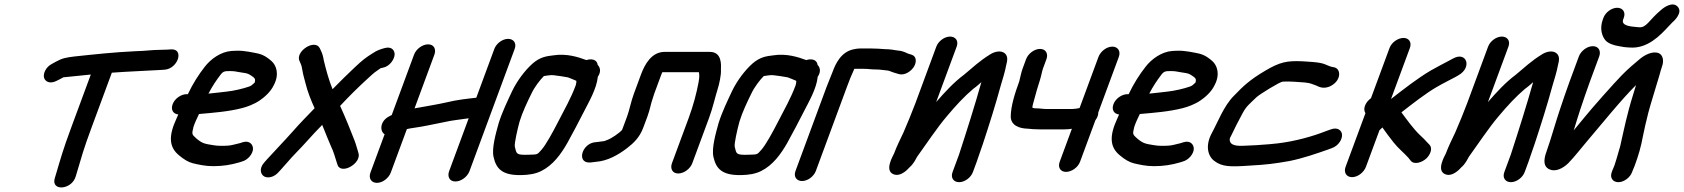

<svg xmlns="http://www.w3.org/2000/svg" viewBox="-20 -719 7367 840"><path d="M685.4 -413.1 699.9 -414.1C759.6 -418.2 787.9 -508.3 726.4 -502.9L711.9 -501.9C702.3 -501.3 692.4 -501 682.3 -501C644.7 -501 619.7 -496.1 573.1 -495C478.6 -490.6 393.5 -481.3 304.4 -471.8C267 -466.9 252.9 -464.7 223.6 -448.6L208.2 -440.1C179 -425.3 168 -395.8 172.8 -378.8C177.4 -362.7 197.8 -349.4 229.2 -366.1L244.3 -373.7C265.4 -384.3 246 -378.9 281.6 -383.2C313.1 -386.5 344.9 -389.8 377.3 -392.9L291.2 -160C254.5 -60.8 246 -27.8 223.8 46.8L219.6 60.8C202.2 119 294.8 112.3 311.6 51.9L315.1 40.1C337.7 -35.6 344.2 -62.9 380.2 -160L469.3 -401C541.1 -406.4 617.9 -408.9 685.4 -413.1Z M892 -309.4C908.3 -341 926.3 -367.8 945.6 -393C957.3 -408.6 966.8 -408 987.9 -408C995.1 -408 1003.4 -408 1021.3 -404.3C1052.8 -399.4 1062.8 -399.1 1074.7 -391C1093.8 -378.2 1099.4 -375.4 1094.1 -357.5C1081.1 -346.1 1080.4 -344 1069.5 -340.2C1043.7 -331.2 1003.5 -321.4 969 -317.9C945.1 -315.6 917.4 -311.5 892 -309.4ZM760 -218.2C757.7 -213.2 755.1 -207.3 751.9 -199.8C716.3 -122.7 719.6 -74.6 764 -38.8C784.7 -21.5 803.9 -9.7 824.2 -4.6C849.6 1.4 878.5 8 913 8C954.6 8 991 2.1 1026.3 -8.4L1038 -12.1C1065.9 -19.4 1085.6 -46.5 1086.8 -66.2C1087.9 -84.8 1073.1 -106.7 1041.1 -96.5L1029.8 -92.8C1022 -90.9 1013.5 -88.8 1001.9 -86C985.3 -81.5 969.4 -81 945 -81C935 -81 924.8 -81.9 913.8 -83.7C874.5 -89.9 865.5 -91.3 839.4 -112.9C818.3 -131.7 819 -132.1 826.3 -163.4C831.3 -179.4 841.2 -200.8 850.7 -220.2C912.6 -225.6 979.4 -230.6 1038.8 -246C1060.4 -251.5 1091 -262.4 1116.2 -279.5C1134.6 -292.1 1163.9 -316 1178.2 -347.1C1203.4 -395.3 1188.3 -433.8 1167.9 -451.8C1154.7 -463.5 1136.5 -478.1 1110.3 -484.5C1093.1 -488.2 1046.9 -498.3 1018.1 -497C1009.3 -497 999.8 -496.7 991.5 -495.9C947 -492.6 902.3 -461.5 875.4 -426.3C849.4 -392.9 824.1 -353.9 801.9 -307H796.5C773.5 -307 744.9 -289 735.3 -263C726.5 -239.4 737.1 -220.6 760 -218.2Z M1664.2 -509C1644.3 -503.6 1630.5 -499.5 1610.3 -485.9C1580.2 -467 1567.1 -457.4 1530.8 -423.1C1499 -392.7 1468.4 -363.4 1434.9 -328.8C1418.9 -367.9 1407 -411.6 1396.7 -454.4C1393.9 -471.2 1390.1 -485.7 1384.5 -496.3L1379.7 -506.9C1358.6 -552.4 1267.3 -492.3 1291.5 -449.4L1296.2 -438.8C1298.2 -435 1300.7 -426.2 1303 -411.4C1305.6 -394.3 1311 -376 1316.3 -355.8C1325.9 -316.5 1340.4 -280.9 1356.4 -245.6C1326.3 -214.3 1289.3 -176.8 1261.1 -144.3C1222.7 -101 1185.4 -62.9 1147.8 -21.5L1135.3 -7.2C1111.4 20.3 1121.3 46.1 1137.4 53.7C1151.7 60.6 1178.7 58.5 1201.2 31.4L1211.7 19.9C1220 10.7 1228.2 1.4 1238.3 -10.1C1262 -38.5 1293.3 -67.7 1326 -104.7C1344.2 -125.6 1365.4 -147.6 1389.6 -172.6C1403.4 -138.5 1421.7 -92.9 1428.1 -78.8C1440.4 -54.4 1445.5 -30.8 1455.5 -1.3C1468.1 49.9 1564.1 -3.8 1548 -50.5C1542.6 -66.2 1538.9 -83.8 1531.6 -103C1517.4 -140.3 1490.2 -207.6 1468 -255.7C1505.4 -296 1545 -335.2 1584.8 -371.6C1603.8 -389.5 1616.6 -400.4 1618.9 -402C1630.6 -409.8 1640.5 -418 1645.8 -420.9L1654.1 -422.5C1686.5 -428.5 1704.9 -460.5 1706.4 -478.9C1707.8 -497.2 1694.6 -516.9 1664.2 -509Z M2142.7 -505 2063.8 -291.5C2023.7 -287 1978.6 -282.3 1934 -271.2C1893 -261.8 1842 -253.9 1793.6 -244.9L1880.5 -480C1889 -503 1879.2 -525 1853.1 -525C1828.3 -525 1800.7 -504.8 1791.5 -480L1693.8 -215.7C1690.8 -214.1 1688.1 -212.7 1685.9 -211.7C1639.6 -189.9 1641.7 -142.9 1662.8 -131.9L1600.7 36C1591.5 60.8 1604.3 81 1629 81C1655.1 81 1681.2 59 1689.7 36L1760.1 -154.3C1763.5 -155 1769.3 -156.2 1775.5 -157.4C1816.3 -163.1 1880.6 -175.2 1923.4 -184.7C1958.8 -193.1 1990.1 -195.2 2030.5 -201.5L1944.9 30C1936.4 53 1946.2 75 1972.3 75C1997.1 75 2024.7 54.8 2033.9 30L2231.7 -505C2241.4 -531 2226 -549 2203 -549C2178.7 -549 2151.7 -529.3 2142.7 -505Z M2498.9 -346C2477.1 -287.2 2450.9 -243.1 2419.4 -181.5C2399.6 -142.9 2367.9 -84.2 2348.5 -63.1C2329.3 -42.4 2334.8 -43.2 2291.8 -42C2237 -40.5 2240.1 -45.5 2232.3 -77.6C2230 -92.3 2243.5 -152 2253.1 -187C2265.8 -228.5 2286.4 -271.7 2305.9 -311.2C2318.7 -338.3 2342.3 -369.1 2359.5 -386.3C2373.2 -388.7 2389.5 -390.9 2400.4 -390.1C2410.8 -389.3 2459.2 -382.2 2465 -380.4C2474.7 -377.4 2486.7 -371.1 2501.7 -365.4C2501.7 -359.3 2501.2 -354 2498.9 -346ZM2545.4 -456.1C2511.6 -468.6 2460.2 -486.4 2399.4 -476.7C2371.5 -473.2 2343.8 -470.1 2310.4 -441.3C2277.1 -411.6 2243.1 -366.9 2220.7 -320.6C2201.3 -278.8 2177.2 -230 2161.7 -180.1C2149.3 -135.7 2130.5 -69.5 2139.4 -32.1C2150.8 19.1 2176.9 48.8 2261.2 47C2294.1 46.3 2322.3 41.9 2347.6 29.4C2399.2 3.9 2434.3 -44.7 2462 -93.3C2486.1 -136.8 2513.1 -188.2 2534.4 -230.1C2555.6 -272 2590.1 -329.8 2595.5 -383.1C2612.1 -407.2 2604.1 -426.3 2595 -434.7C2592.2 -459.7 2566.5 -463.1 2545.4 -456.1Z M2784.3 -393 2752.9 -308C2740.5 -274.4 2734.1 -238.2 2723.7 -210L2705.5 -161C2703.1 -154.4 2701.7 -151 2701.3 -150.3C2689.4 -136.8 2655.4 -113.5 2637.7 -107L2623.5 -101.7C2617.5 -100.5 2598 -98 2595.2 -98C2592.2 -98 2588.9 -97.4 2586 -97C2526.9 -93.2 2501.5 -8 2558 -8C2569.1 -8 2574.1 -10 2588 -11.1C2637.8 -14.8 2684.5 -41.2 2722.1 -69.9C2751.5 -92.4 2778.5 -117.5 2794.5 -161L2812.7 -210C2823.9 -240.3 2827.6 -266.6 2835.5 -288C2837.8 -294.3 2839 -300.1 2841.9 -308L2873.3 -393C2874.5 -396.2 2875.7 -399 2877.5 -403H3037.7C3040 -390.1 3040.3 -382.7 3036.3 -359.3C3027.2 -310.7 3013.5 -258.4 2993.1 -203L2919.8 -5C2911.3 18 2921.2 40 2947.2 40C2972 40 2999.7 19.8 3008.8 -5L3082.1 -203C3099.2 -249.3 3108.1 -292.5 3120.1 -330.3C3126.5 -350.5 3135.7 -391.6 3134.1 -413.3C3134.7 -433 3139.7 -492 3085.9 -492H2887.9C2830.9 -492 2801.1 -438.4 2784.3 -393Z M3460.9 -346C3439.1 -287.2 3412.9 -243.1 3381.4 -181.5C3361.6 -142.9 3329.9 -84.2 3310.5 -63.1C3291.3 -42.4 3296.8 -43.2 3253.8 -42C3199 -40.5 3202.1 -45.5 3194.3 -77.6C3192 -92.3 3205.5 -152 3215.1 -187C3227.8 -228.5 3248.4 -271.7 3267.9 -311.2C3280.7 -338.3 3304.3 -369.1 3321.5 -386.3C3335.2 -388.7 3351.5 -390.9 3362.4 -390.1C3372.8 -389.3 3421.2 -382.2 3427 -380.4C3436.7 -377.4 3448.7 -371.1 3463.7 -365.4C3463.7 -359.3 3463.2 -354 3460.9 -346ZM3507.4 -456.1C3473.6 -468.6 3422.2 -486.4 3361.4 -476.7C3333.5 -473.2 3305.8 -470.1 3272.4 -441.3C3239.1 -411.6 3205.1 -366.9 3182.7 -320.6C3163.3 -278.8 3139.2 -230 3123.7 -180.1C3111.3 -135.7 3092.5 -69.5 3101.4 -32.1C3112.8 19.1 3138.9 48.8 3223.2 47C3256.1 46.3 3284.3 41.9 3309.6 29.4C3361.2 3.9 3396.3 -44.7 3424 -93.3C3448.1 -136.8 3475.1 -188.2 3496.4 -230.1C3517.6 -272 3552.1 -329.8 3557.5 -383.1C3574.1 -407.2 3566.1 -426.3 3557 -434.7C3554.2 -459.7 3528.5 -463.1 3507.4 -456.1Z M3717.7 -418H3754.6C3781.4 -418 3788.4 -415 3814.5 -415C3830.8 -415 3845.8 -411.9 3865.2 -410.2C3876.2 -407.6 3880.8 -403.9 3899.2 -398.8L3912.7 -394.8C3938.4 -387.7 3967 -407.6 3978.9 -427.8C3990.2 -446.8 3991.1 -473.5 3966.8 -480.2L3953.9 -484C3942.5 -488.1 3933.1 -496 3907.8 -497.9C3891.8 -500.5 3873.3 -503.9 3850.2 -504C3829.4 -505.4 3815.6 -507 3787.5 -507H3743.5C3734.8 -507 3725 -505.6 3714.7 -503.4C3659.4 -492.3 3635.4 -439.2 3623.5 -407C3615.9 -386.4 3605.8 -364.4 3596 -338L3460.3 29C3450.6 55 3466 73 3489 73C3513.3 73 3540.3 53.3 3549.3 29L3685 -338C3695.1 -365.3 3705.2 -391.3 3717.7 -418Z M4076.4 -515 3985.1 -268C3972.9 -234.9 3947.3 -173 3932.5 -139C3917.7 -107.3 3903.9 -80.6 3891.7 -47.9C3886.6 -36.3 3849.2 25.6 3887.7 42.8C3922 58.2 3957.2 15 3957.2 15C3978.3 -2.6 3986.5 -23.5 3992.1 -32.8C4032.6 -88.7 4079.6 -160.2 4122.3 -210.2C4160.4 -255.7 4198.8 -297.4 4238.3 -330.6C4250.5 -339 4263.2 -350.6 4273.5 -359.6C4244.9 -258 4210.6 -149.5 4175.7 -42.5L4147.4 34C4137.8 60 4153.1 78 4176.2 78C4200.5 78 4227.4 58.3 4236.4 34L4252.7 -10C4256.6 -20.6 4260.2 -31.2 4264.9 -45.6C4268.2 -54.8 4273.9 -71 4280.6 -90.9C4308.1 -174.4 4335.9 -262.2 4357.8 -343.1C4367.5 -375.2 4377 -405.9 4382.3 -434.6C4384.1 -444.6 4394.3 -471.2 4375.4 -486.3C4358.7 -499.6 4330.8 -493.8 4310.3 -480C4266.6 -453.2 4232.5 -421.2 4197.4 -391.9C4153.1 -359.1 4113.1 -315.4 4075.7 -272.4L4165.4 -515C4175.1 -541 4159.8 -559 4136.7 -559C4112.4 -559 4085.4 -539.3 4076.4 -515Z M4513.6 -245C4504.9 -245 4502 -245.6 4496.5 -247.9C4496.5 -253.4 4500.5 -269.7 4504.6 -283C4513.4 -315.2 4518.7 -335.4 4529.3 -367.4C4534.5 -382.9 4539.6 -410.1 4542.6 -418L4558.1 -460C4567 -484.1 4555.4 -505 4530.2 -505C4505 -505 4478 -484.1 4469.1 -460L4453.6 -418C4447.9 -402.7 4442.7 -375.6 4439.2 -362.9C4420.2 -311.2 4402.2 -254.1 4402 -209.3C4402.2 -170.8 4438.7 -156.7 4476.4 -156C4491.9 -154.4 4507.1 -153 4528.6 -153H4636.6C4648.7 -153 4657.8 -153.9 4669.5 -155.6L4616.1 -11C4607.1 13.3 4619.5 33 4643.8 33C4666.8 33 4695.4 15 4705.1 -11L4772.2 -192.5C4782.2 -206.2 4784.9 -216.3 4785 -227.2L4874.8 -470C4884 -494.8 4871.2 -515 4846.4 -515C4820.4 -515 4794.3 -493 4785.8 -470L4703.1 -246.3C4692.3 -244.1 4679.9 -242 4669.5 -242H4561.5C4542.5 -242 4530.7 -245 4513.6 -245Z M5008 -309.4C5024.3 -341 5042.3 -367.8 5061.6 -393C5073.3 -408.6 5082.8 -408 5103.9 -408C5111.1 -408 5119.4 -408 5137.3 -404.3C5168.8 -399.4 5178.8 -399.1 5190.7 -391C5209.8 -378.2 5215.4 -375.4 5210.1 -357.5C5197.1 -346.1 5196.4 -344 5185.5 -340.2C5159.7 -331.2 5119.5 -321.4 5085 -317.9C5061.1 -315.6 5033.4 -311.5 5008 -309.4ZM4876 -218.2C4873.7 -213.2 4871.1 -207.3 4867.9 -199.8C4832.3 -122.7 4835.6 -74.6 4880 -38.8C4900.7 -21.5 4919.9 -9.7 4940.2 -4.6C4965.6 1.4 4994.5 8 5029 8C5070.6 8 5107 2.1 5142.3 -8.4L5154 -12.1C5181.9 -19.4 5201.6 -46.5 5202.8 -66.2C5203.9 -84.8 5189.1 -106.7 5157.1 -96.5L5145.8 -92.8C5138 -90.9 5129.5 -88.8 5117.9 -86C5101.3 -81.5 5085.4 -81 5061 -81C5051 -81 5040.8 -81.9 5029.8 -83.7C4990.5 -89.9 4981.5 -91.3 4955.4 -112.9C4934.3 -131.7 4935 -132.1 4942.3 -163.4C4947.3 -179.4 4957.2 -200.8 4966.7 -220.2C5028.6 -225.6 5095.4 -230.6 5154.8 -246C5176.4 -251.5 5207 -262.4 5232.2 -279.5C5250.6 -292.1 5279.9 -316 5294.2 -347.1C5319.4 -395.3 5304.3 -433.8 5283.9 -451.8C5270.7 -463.5 5252.5 -478.1 5226.3 -484.5C5209.1 -488.2 5162.9 -498.3 5134.1 -497C5125.3 -497 5115.8 -496.7 5107.5 -495.9C5063 -492.6 5018.3 -461.5 4991.4 -426.3C4965.4 -392.9 4940.1 -353.9 4917.9 -307H4912.5C4889.5 -307 4860.9 -289 4851.3 -263C4842.5 -239.4 4853.1 -220.6 4876 -218.2Z M5815.2 -424.8C5803.7 -426.3 5788.9 -432.1 5777.8 -437.3C5753.2 -448.3 5702.2 -448.8 5675.2 -451C5609.8 -453.5 5579.5 -447.8 5514.1 -408.9C5450.7 -371.5 5420.1 -343.7 5378.7 -300.2C5334.4 -256.7 5307 -182.7 5282.6 -138.5C5251.6 -82.2 5264.3 -36.8 5291.8 -15.6C5326 11.3 5363.8 11.2 5441.4 5.9C5524 1.3 5555.5 -3 5621.3 -14.5C5681.8 -26.7 5739.5 -47.1 5790.6 -64.9L5807.1 -71C5838.5 -82.6 5852.9 -112 5851.4 -130.3C5849.9 -148 5832.4 -163.9 5803 -153.1L5786.2 -147.2C5785.8 -147.1 5785.2 -146.9 5784.8 -146.7C5721.5 -121.7 5647.1 -101.2 5570.5 -91.8C5545.6 -88.2 5407.3 -77.4 5387.8 -82.4C5376.6 -84.9 5370.8 -87.8 5367.4 -90.8C5361 -96.5 5356.2 -108.4 5364 -120.9C5364.6 -121.9 5365.5 -123.6 5366.1 -124.9C5376.8 -148.5 5402.1 -197.7 5416.4 -223.8C5433.2 -255.2 5445.5 -262.8 5477.3 -293.9C5491.8 -307 5578 -360.6 5592.2 -362C5627 -363.4 5653.7 -360.6 5689.1 -358.1C5717.9 -354.5 5714.3 -352.9 5738 -345C5744.1 -343 5768.7 -324.6 5803.9 -343.9C5850.8 -369.8 5846.3 -420.7 5815.2 -424.8Z M6027.9 -161.4C6044.8 -138 6056 -122.3 6076.7 -96.1C6096.9 -70.4 6124 -48.6 6141.6 -28.8L6151.6 -16.1C6167 3.5 6202.1 -8.6 6220.6 -26C6237.6 -42.1 6249.1 -70.2 6233.8 -86L6222.5 -97.7C6215.2 -106.2 6204 -117.4 6191.8 -128.5C6162 -157.1 6135.8 -194.5 6111.2 -227.4C6160.8 -266.2 6219.2 -311.5 6264.9 -337.9C6292.1 -353.9 6317.7 -366.2 6346.4 -381.5L6360.7 -389.7C6421.8 -424.2 6396.4 -494.7 6338.6 -463.8L6323.7 -455.8C6296.7 -441.4 6269.8 -427.6 6238.8 -410.1C6180.9 -375.7 6122.3 -330 6065.7 -285.9L6148.2 -509C6157.2 -533.3 6144.8 -553 6120.5 -553C6097.4 -553 6068.8 -535 6059.2 -509L5978 -289.4C5956.5 -274.1 5940.1 -244.6 5953.9 -224.1L5866.9 11C5857.8 35.8 5870.5 56 5895.3 56C5921.3 56 5947.4 34 5955.9 11L6015.1 -149C6017.5 -150.8 6024.9 -158.1 6027.9 -161.4Z M6490.4 -515 6399.1 -268C6386.9 -234.9 6361.3 -173 6346.5 -139C6331.7 -107.3 6317.9 -80.6 6305.7 -47.9C6300.6 -36.3 6263.2 25.6 6301.7 42.8C6336 58.2 6371.2 15 6371.2 15C6392.3 -2.6 6400.5 -23.5 6406.1 -32.8C6446.6 -88.7 6493.6 -160.2 6536.3 -210.2C6574.4 -255.7 6612.8 -297.4 6652.3 -330.6C6664.5 -339 6677.2 -350.6 6687.5 -359.6C6658.9 -258 6624.6 -149.5 6589.7 -42.5L6561.4 34C6551.8 60 6567.1 78 6590.2 78C6614.5 78 6641.4 58.3 6650.4 34L6666.7 -10C6670.6 -20.6 6674.2 -31.2 6678.9 -45.6C6682.2 -54.8 6687.9 -71 6694.6 -90.9C6722.1 -174.4 6749.9 -262.2 6771.8 -343.1C6781.5 -375.2 6791 -405.9 6796.3 -434.6C6798.1 -444.6 6808.3 -471.2 6789.4 -486.3C6772.7 -499.6 6744.8 -493.8 6724.3 -480C6680.6 -453.2 6646.5 -421.2 6611.4 -391.9C6567.1 -359.1 6527.1 -315.4 6489.7 -272.4L6579.4 -515C6589.1 -541 6573.8 -559 6550.7 -559C6526.4 -559 6499.4 -539.3 6490.4 -515Z M6995 -641 6992.4 -634C6977.7 -594 6988.5 -560.6 7003.8 -542.7C7016 -528.4 7041 -520.6 7061.3 -517.3L7083.7 -513.3C7091.7 -511.9 7101 -511.8 7110.1 -511.1C7188.5 -504.9 7244.2 -565.3 7280 -603.7C7287.3 -611.5 7294.2 -618.9 7295.5 -620C7305 -627.9 7343.6 -664.3 7319.8 -689.8C7297.5 -713.9 7259.7 -686.7 7247.2 -675.5C7193.2 -630.7 7183.7 -595.9 7149.3 -599.9L7127.8 -601.9C7088.8 -605.6 7074.8 -616.1 7081.4 -634L7084 -641C7093.7 -667 7078.3 -685 7055.3 -685C7031 -685 7004 -665.3 6995 -641ZM7131.4 7C7148.5 -39.2 7159.5 -77.5 7167.5 -121.6C7172.6 -149.5 7182.8 -191.3 7191.4 -226C7199.3 -257.6 7230.3 -355.5 7239.8 -389.2C7243.8 -403.2 7247 -416.5 7251.6 -429C7260.7 -453.7 7254.8 -479 7237.1 -486.3C7209 -497.8 7172.7 -476.5 7154.2 -460.9C7128.2 -439.3 7103.9 -418.8 7076.1 -390.6C7043.1 -357.1 6944.6 -246 6912.3 -206C6895.8 -185.6 6881.4 -168.2 6865.1 -148.8C6875.3 -181.9 6885.9 -216.8 6893.3 -238.8L6914.9 -302.8C6922.3 -324.5 6929.1 -343.7 6935.1 -360L6976.5 -472C6985.4 -496.1 6973.9 -517 6948.7 -517C6923.5 -517 6896.4 -496.1 6887.5 -472L6846.1 -360C6839.6 -342.3 6832.6 -322.4 6825 -300.2L6803.4 -236.2C6787.7 -190.2 6762.4 -101.1 6748.3 -63C6739.3 -38.7 6723.2 7.7 6760.2 22.5C6784.2 33 6816.1 19.5 6840.9 -4.7C6869.8 -34.5 6896.2 -69.2 6922.5 -100.1C6978.3 -165.5 7078 -288.8 7137.6 -346.7C7134.4 -335.9 7130.6 -323.1 7125.4 -306.6C7097.9 -219.2 7084.8 -152 7068.1 -78.3L7060.7 -53.1C7055.6 -36.1 7049.5 -12.7 7043.1 5.1C7039.8 12.7 7035.9 21.8 7034 27L7031.4 34C7021.9 59.6 7036.8 78 7060.2 78C7084.8 78 7111.6 57.9 7120.4 34L7123 27C7123.9 24.6 7128.3 15.4 7131.4 7Z"/></svg>

Font: Just Breathe
Style: BdObl7
Weight: 400
Foundry: Cannot Into Space Fonts
Version: Version 0.72